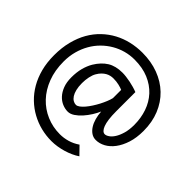

<svg xmlns="http://www.w3.org/2000/svg" viewBox="-190 -891 1211 1211"><g transform="rotate(45 415.5 -285.5)"><path d="M500.5 -424.8Q488.3 -430.7 465.3 -436.3Q442.4 -441.9 415 -441.9Q402.3 -441.9 389.4 -439Q376.5 -436 364 -429Q351.6 -421.9 339.6 -410.2Q327.6 -398.4 317.4 -380.9Q306.6 -362.8 301 -335.9Q295.4 -309.1 295.4 -280.8Q295.4 -248.5 301.3 -224.9Q307.1 -201.2 317.1 -186Q327.1 -170.9 339.6 -163.6Q352.1 -156.2 365.2 -156.2Q376 -156.2 389.4 -166Q402.8 -175.8 416.5 -191.9Q430.2 -208 443.6 -228.8Q457 -249.5 468.3 -271Q479.5 -292.5 488 -313.5Q496.6 -334.5 500.5 -351.6ZM610.4 57.6Q591.8 70.3 568.8 80.8Q545.9 91.3 520.5 98.9Q495.1 106.4 468.8 110.6Q442.4 114.7 417.5 114.7Q369.6 114.7 323.7 103.3Q277.8 91.8 236.6 69.3Q195.3 46.9 160.4 13.4Q125.5 -20 100.1 -64Q74.7 -107.9 60.5 -162.1Q46.4 -216.3 46.4 -280.8Q46.4 -348.1 60.8 -404.3Q75.2 -460.4 100.8 -505.4Q126.5 -550.3 162.1 -584.2Q197.8 -618.2 240.2 -640.9Q282.7 -663.6 330.8 -674.8Q378.9 -686 429.7 -686Q507.8 -686 573 -661.6Q638.2 -637.2 685.1 -592Q731.9 -546.9 757.8 -483.4Q783.7 -419.9 783.7 -341.8Q783.7 -280.8 768.6 -233.6Q753.4 -186.5 729 -154.1Q704.6 -121.6 673.6 -104.7Q642.6 -87.9 610.4 -87.9Q587.9 -87.9 569.8 -100.1Q551.8 -112.3 538.6 -132.8Q525.4 -153.3 517.6 -180.9Q509.8 -208.5 507.8 -239.3Q498 -216.3 481.7 -190.2Q465.3 -164.1 445.3 -141.6Q425.3 -119.1 402.8 -104.2Q380.4 -89.4 358.9 -89.4Q334.5 -89.4 310.1 -99.6Q285.6 -109.9 266.1 -130.9Q246.6 -151.9 234.4 -183.6Q222.2 -215.3 222.2 -258.8Q222.2 -304.2 231.9 -341.3Q241.7 -378.4 258.8 -407.7Q289.1 -457.5 329.3 -482.7Q369.6 -507.8 429.7 -507.8Q444.3 -507.8 462.9 -505.6Q481.4 -503.4 500.7 -499.5Q520 -495.6 538.8 -490.2Q557.6 -484.9 573.7 -478.5V-307.6Q573.7 -267.1 577.6 -238Q581.5 -209 588.6 -190.4Q595.7 -171.9 605 -162.8Q614.3 -153.8 625 -153.8Q637.2 -153.8 653.1 -164.6Q668.9 -175.3 682.6 -196.8Q696.3 -218.3 705.8 -251Q715.3 -283.7 715.3 -327.1Q715.3 -387.7 697 -441.2Q678.7 -494.6 642.1 -534.4Q605.5 -574.2 551 -597.2Q496.6 -620.1 424.8 -620.1Q384.8 -620.1 346.4 -609.6Q308.1 -599.1 273.9 -579.1Q239.7 -559.1 210.9 -530.5Q182.1 -502 161.4 -465.8Q140.6 -429.7 128.9 -386.7Q117.2 -343.8 117.2 -295.4Q117.2 -216.3 141.4 -153.1Q165.5 -89.8 207.3 -45.7Q249 -1.5 305.2 22.5Q361.3 46.4 424.8 46.4Q459 46.4 492.9 36.6Q526.9 26.9 559.1 4.9Z"/></g></svg>

Font: Andika New Basic
Style: Regular
Weight: 400
Designer: Victor Gaultney, Annie Olsen, Julie Remington, Don Collingsworth, Eric Hays
Foundry: SIL International
Version: Version 5.500; ttfautohint (v1.8.3)